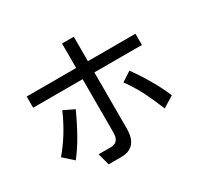

<svg xmlns="http://www.w3.org/2000/svg" viewBox="-168 -939 1257 1217"><g transform="rotate(-30 460.0 -330.5)"><path d="M61 -557H423V-736H509V-557H857V-475H509V-64Q509 75 388 75H296L273 -12H363Q423 -12 423 -85V-475H61ZM57 -115Q105 -172 143 -234Q181 -296 213 -369L290 -332Q250 -244 210.5 -174.5Q171 -105 128 -51ZM707 -374Q758 -302 795 -237.5Q832 -173 862 -104L781 -54Q752 -127 718.5 -194Q685 -261 637 -328Z"/></g></svg>

Font: BM YEONSUNG
Style: Regular
Weight: 400
Designer: Bongjin Kim; Myungsoo Han; Jaehyun Keum; Jihee Min; Dokyung Lee; Chorong Kim; Jooyeon Kang; Sang-a Kim;
Foundry: Sandoll Communications Inc.
Version: Version 1.000;PS 1;hotconv 16.6.51;makeotf.lib2.5.65220